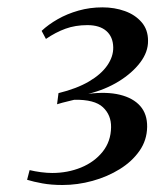

<svg xmlns="http://www.w3.org/2000/svg" viewBox="-20 -928 433 535"><path d="M154 -412.5Q123 -412.5 98.2 -417Q73.5 -421.5 55.5 -427L62.5 -454Q77 -450.5 94.2 -448.2Q111.5 -446 125.5 -446Q168.5 -446 205.8 -461.2Q243 -476.5 266 -505.2Q289 -534 289.5 -573.5Q290 -607.5 266.8 -629.2Q243.5 -651 187 -650Q180.5 -648.5 171.5 -646.2Q162.5 -644 153.8 -641.8Q145 -639.5 139 -637.5L143 -668.5Q194 -681 228 -701Q262 -721 279 -745.8Q296 -770.5 295.5 -796Q295 -825.5 276.2 -841.8Q257.5 -858 223.5 -858Q190 -858 162.5 -848Q135 -838 108 -819.5L96 -842Q114.5 -859.5 140.8 -874.5Q167 -889.5 198.8 -898.5Q230.5 -907.5 265.5 -907.5Q299 -907.5 327.8 -897.2Q356.5 -887 374.5 -866.2Q392.5 -845.5 392.5 -814.5Q393 -783.5 370.8 -754Q348.5 -724.5 310.8 -701.2Q273 -678 226 -666.5Q277 -673 314 -664Q351 -655 370.8 -632.5Q390.5 -610 390 -574.5Q389.5 -537.5 368.8 -507.8Q348 -478 313.8 -456.8Q279.5 -435.5 237.8 -424Q196 -412.5 154 -412.5Z"/></svg>

Font: Merriweather 96pt Medium
Style: Italic
Weight: 500
Italic angle: -7.8°
Version: Version 2.101